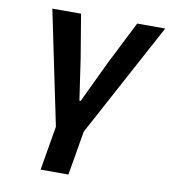

<svg xmlns="http://www.w3.org/2000/svg" viewBox="-81 -586 762 856"><g transform="rotate(10 300.0 -158.0)"><path d="M160 200H286L320 0L598 -516H471L371 -318L283 -133H277L250 -318L217 -516H87L194 0Z"/></g></svg>

Font: IBM Plex Mono SmBld
Style: Italic
Weight: 600
Italic angle: -9.5°
Monospace: yes
Designer: Mike Abbink, Paul van der Laan, Pieter van Rosmalen
Foundry: Bold Monday
Version: Version 2.004